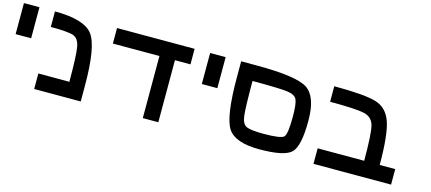

<svg xmlns="http://www.w3.org/2000/svg" viewBox="-50 -1059 3350 1494"><g transform="rotate(15 1625.0 -312.5)"><path d="M125 -625V-375H0V-625Z M250 -500V-625Q484.4 -625 554.7 -535.2Q625 -445.3 625 -125V0H250V-125H500Q500 -335.9 488.3 -402.3Q476.6 -468.8 433.6 -484.4Q390.6 -500 250 -500Z M1375 -625V-500H1250V0H1125V-500H750V-625Z M1625 -625V-375H1500V-625Z M2250 -312.5Q2250 -414.1 2234.4 -449.2Q2218.8 -484.4 2152.3 -492.2Q2085.9 -500 1875 -500Q1875 -289.1 1882.8 -222.7Q1890.6 -156.2 1925.8 -140.6Q1960.9 -125 2062.5 -125Q2203.1 -125 2226.6 -148.4Q2250 -171.9 2250 -312.5ZM2062.5 0Q1867.2 0 1808.6 -89.8Q1750 -179.7 1750 -500V-625H1875Q2195.3 -625 2285.2 -566.4Q2375 -507.8 2375 -312.5Q2375 -109.4 2320.3 -54.7Q2265.6 0 2062.5 0Z M2500 -500V-625Q2742.2 -625 2835.9 -597.7Q2929.7 -570.3 2964.8 -468.8Q3000 -367.2 3000 -125H3125V0H2500V-125H2875Q2875 -335.9 2859.4 -402.3Q2843.8 -468.8 2777.3 -484.4Q2710.9 -500 2500 -500Z"/></g></svg>

Font: CraftyPE
Style: Regular
Weight: 400
Designer: Erek Butcher
Foundry: Haunted Coop
Version: Version 0.018;April 4, 2024;FontCreator 15.0.0.2962 64-bit